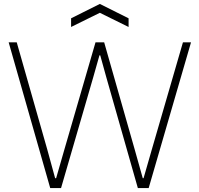

<svg xmlns="http://www.w3.org/2000/svg" viewBox="-20 -955 1012 975"><path d="M24 -740H65L220 -196L260 -50H265L307 -196L465 -740H509L664 -196L705 -50H709L751 -196L909 -740H950L735 0H680L520 -562L489 -674H485L453 -561L290 0H235ZM341 -862 487 -935 633 -862V-818L487 -890L341 -818Z"/></svg>

Font: Encode Sans Normal
Style: Thin
Weight: 100
Designer: Pablo Impallari, Andres Torresi
Foundry: Pablo Impallari, Andres Torresi
Version: Version 1.000; ttfautohint (v1.00) -l 8 -r 50 -G 200 -x 14 -